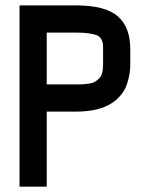

<svg xmlns="http://www.w3.org/2000/svg" viewBox="-20 -704 565 724"><path d="M267.6 -385.7Q284.2 -385.7 293 -386.2Q301.8 -386.7 315.7 -388.7Q329.6 -390.6 337.4 -395.3Q345.2 -399.9 353.3 -407.7Q361.3 -415.5 365 -428.7Q368.7 -441.9 368.7 -460V-519Q368.7 -533.2 367.7 -540.8Q366.7 -548.3 361.3 -557.4Q356 -566.4 345.5 -570.8Q335 -575.2 315.7 -578.1Q296.4 -581.1 267.6 -581.1H156.2V-385.7ZM471.2 -519V-460Q471.2 -442.9 468.5 -425.8Q465.8 -408.7 458.3 -385.5Q450.7 -362.3 432.1 -341.3Q413.6 -320.3 386.7 -306.6Q340.3 -283.2 267.6 -283.2H156.2V0H53.7V-683.6H267.6Q377 -683.6 424.1 -642.6Q471.2 -601.6 471.2 -519Z"/></svg>

Font: Anka/Coder Condensed
Style: Bold
Weight: 700
Width: 4
Monospace: yes
Version: Version 001.100